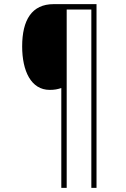

<svg xmlns="http://www.w3.org/2000/svg" viewBox="-20 -780 609 927"><path d="M446 127V-760H239C134 -760 87 -684 87 -556C87 -437 130 -346 220 -346C243 -346 258 -349 276 -355V127H302V-734H421V127Z"/></svg>

Font: Noto Sans Armenian SemiCondensed Thin
Style: Regular
Weight: 100
Width: 4
Designer: Monotype Design Team
Foundry: Monotype Imaging Inc.
Version: Version 2.008